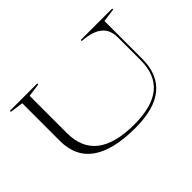

<svg xmlns="http://www.w3.org/2000/svg" viewBox="-116 -1034 1372 1372"><g transform="rotate(-45 570.0 -347.5)"><path d="M608 13Q385 13 273 -66Q161 -145 161 -303V-684L60 -698V-708H337V-698L236 -684V-307Q236 -158 332 -84Q428 -10 621 -10Q800 -10 888.5 -83Q977 -156 977 -303V-532Q977 -571 965.5 -600Q954 -629 929.5 -649.5Q905 -670 867 -682Q829 -694 776 -698V-708H1094V-698L992 -684V-303Q992 -146 896.5 -66.5Q801 13 608 13Z"/></g></svg>

Font: Kalnia Expanded ExtraLight
Style: Regular
Weight: 250
Width: 7
Designer: Frida Medrano
Foundry: Frida Medrano
Version: Version 1.105